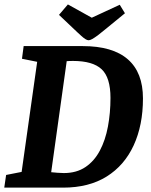

<svg xmlns="http://www.w3.org/2000/svg" viewBox="-25 -859 693 879"><path d="M-5.5 0 3 -58 74 -72 145.2 -576 75.6 -590 83.3 -648H353.3Q490.8 -648 560.2 -587.5Q629.5 -527.1 629.5 -408.4Q629.5 -285.9 587 -193.6Q544.5 -101.4 463.1 -50.7Q381.7 0 264 0ZM267.4 -66.7Q325.4 -66.7 366.2 -94.2Q407 -121.7 432.2 -169.6Q457.5 -217.4 469.1 -279.5Q480.8 -341.7 480.8 -410.7Q480.8 -504 440.3 -542Q399.8 -580 309.1 -580Q302.9 -580 293 -579.7Q283 -579.4 280.4 -579L209.3 -70.6Q223.7 -69.2 238.6 -68Q253.6 -66.7 267.4 -66.7ZM380.7 -674.7Q374.1 -674.7 365.4 -680.3Q356.7 -685.9 347.4 -694.5Q338 -703 328.5 -711.8L245.1 -790.9L285.8 -838.7L395.2 -777.9L523.2 -837.2L547 -798.3L455.9 -723.8Q437.4 -708.1 422.6 -697.1Q407.7 -686.2 397.4 -680.4Q387 -674.7 380.7 -674.7Z"/></svg>

Font: Faustina Light
Style: Italic
Weight: 300
Italic angle: -8°
Designer: Alfonso Garcia
Foundry: http://www.omnibus-type.com
Version: Version 1.200